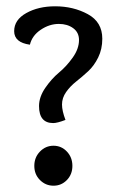

<svg xmlns="http://www.w3.org/2000/svg" viewBox="-20 -581 365 610"><path d="M192.5 -9Q175 9 150 9Q125 9 107 -9Q89 -27 89 -54Q89 -81 107 -99.5Q125 -118 150 -118Q175 -118 192.5 -99.5Q210 -81 210 -54Q210 -27 192.5 -9ZM188 -200Q162 -190 149 -190Q104 -190 104 -244Q104 -273 124 -302Q144 -331 167.5 -350.5Q191 -370 211 -398Q231 -426 231 -454Q231 -478 212.5 -491.5Q194 -505 167 -505Q137 -505 109.5 -486.5Q82 -468 75 -439Q25 -446 25 -482Q25 -518 63.5 -539.5Q102 -561 155 -561Q213 -561 259 -536Q305 -511 305 -458Q305 -425 292 -398.5Q279 -372 260 -354.5Q241 -337 222 -322Q203 -307 190 -288.5Q177 -270 177 -249Q177 -229 188 -200Z"/></svg>

Font: Overlock SC
Style: Regular
Weight: 400
Designer: Dario Muhafara
Foundry: Dario Manuel Muhafara
Version: Version 1.001